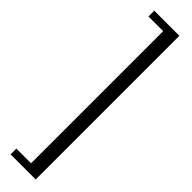

<svg xmlns="http://www.w3.org/2000/svg" viewBox="-344 -773 945 945"><g transform="rotate(45 128.5 -300.0)"><path d="M208.8 200H34V159.8H136.3V-759.8H34V-800H208.8Z"/></g></svg>

Font: Big Shoulders Stencil Thin
Style: Regular
Weight: 100
Designer: Patric King
Foundry: XO Type Co
Version: Version 2.001